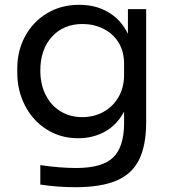

<svg xmlns="http://www.w3.org/2000/svg" viewBox="-20 -572 715 800"><path d="M148 197V116Q230 128 298 128Q406 128 451.5 84Q497 40 497 -59V-107Q468 -52 418 -24Q368 4 305 4Q232 4 174 -33Q116 -70 84 -132.5Q52 -195 52 -269V-287Q52 -361 85 -421.5Q118 -482 176.5 -517Q235 -552 310 -552Q380 -552 432.5 -520.5Q485 -489 513 -431V-534H589V-63Q589 34 559.5 93.5Q530 153 465.5 180.5Q401 208 294 208Q219 208 148 197ZM497 -260V-306Q497 -358 473.5 -395.5Q450 -433 410 -452.5Q370 -472 324 -472Q245 -472 196.5 -419Q148 -366 148 -278Q148 -220 170.5 -176Q193 -132 232.5 -108Q272 -84 323 -84Q371 -84 410.5 -105.5Q450 -127 473.5 -167Q497 -207 497 -260Z"/></svg>

Font: Sora-SIA
Style: Regular
Weight: 400
Designer: Jonathan Barnbrook, Julián Moncada
Foundry: Barnbrook Fonts
Version: Version 2.000